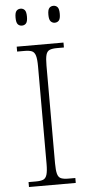

<svg xmlns="http://www.w3.org/2000/svg" viewBox="-60 -939 455 973"><g transform="rotate(-5 167.0 -452.0)"><path d="M47 0V-25H84Q109 -25 122 -30.5Q135 -36 140.5 -54.5Q146 -73 146 -109V-605Q146 -642 140.5 -660Q135 -678 122 -683.5Q109 -689 84 -689H47V-714H285V-689H250Q226 -689 212.5 -683.5Q199 -678 194 -660Q189 -642 189 -605V-109Q189 -73 194 -54.5Q199 -36 212.5 -30.5Q226 -25 250 -25H285V0ZM250 -818Q238 -818 229.5 -827Q221 -836 221 -861Q221 -886 229 -895Q237 -904 250 -904Q263 -904 271 -895Q279 -886 279 -861Q279 -836 271 -827Q263 -818 250 -818ZM83 -818Q70 -818 62 -827Q54 -836 54 -861Q54 -886 62 -895Q70 -904 83 -904Q96 -904 104 -895Q112 -886 112 -861Q112 -836 104 -827Q96 -818 83 -818Z"/></g></svg>

Font: Noto Serif Armenian ExtraLight
Style: Regular
Weight: 250
Version: Version 2.007